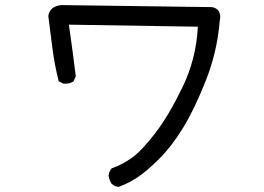

<svg xmlns="http://www.w3.org/2000/svg" viewBox="-20 -676 1040 755"><path d="M446 59Q431 57 419 47Q409 31 407 14Q409 -2 419 -14Q462 -29 500 -56.5Q538 -84 591 -153Q644 -222 698 -334Q752 -446 758 -571L251 -579Q268 -459 278 -376L269 -356Q255 -347 237 -347H230L211 -356Q195 -419 186.5 -483.5Q178 -548 170 -613Q175 -651 221 -656L814 -648Q846 -641 846 -610Q846 -602 844 -593Q834 -472 789.5 -359.5Q745 -247 700 -173.5Q655 -100 605.5 -51Q556 -2 520.5 21.5Q485 45 446 59Z"/></svg>

Font: Xiaolai Mono SC
Style: Regular
Weight: 400
Monospace: yes
Designer: LXGW / Nozomi Seto
Version: Version 3.113;September 30, 2024